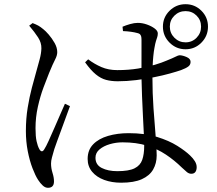

<svg xmlns="http://www.w3.org/2000/svg" viewBox="-20 -848 1040 919"><path d="M868 -612.2Q823.4 -612.2 791.6 -644Q759.8 -675.8 759.8 -720.5Q759.8 -765.1 791.6 -796.5Q823.4 -827.9 868 -827.9Q912.7 -827.9 944.1 -796.5Q975.5 -765.1 975.5 -720.5Q975.5 -675.8 944.1 -644Q912.7 -612.2 868 -612.2ZM559.5 26.5Q515.3 26.5 478.9 13.2Q442.4 -0.2 421 -25.8Q399.5 -51.5 399.5 -87.3Q399.5 -130 425.9 -157.2Q452.3 -184.4 497.2 -197.5Q542.1 -210.6 595.5 -210.6Q673.6 -210.6 731.4 -192.7Q789.1 -174.8 828.5 -150Q867.9 -125.2 889.8 -103.9Q904.4 -90.1 912.9 -76.1Q921.4 -62.2 921.4 -47.9Q921.4 -33.5 915.1 -24.9Q908.8 -16.3 895.8 -16.3Q884.5 -16.3 874.6 -24.3Q864.8 -32.3 850.3 -46.1Q815 -80.8 774.3 -107.9Q733.6 -135.1 683.3 -150.9Q632.9 -166.7 566.6 -166.7Q535.9 -166.7 506 -158.1Q476.2 -149.4 456.6 -133.1Q437 -116.8 437 -92.9Q437 -59.2 467 -44Q497.1 -28.7 541.5 -28.7Q596.8 -28.7 624.1 -42.4Q651.4 -56 660.8 -83Q670.2 -109.9 670.2 -149.8Q670.2 -172.3 668.3 -210.1Q666.4 -247.9 664.1 -294.2Q661.7 -340.6 659.8 -388.8Q657.9 -437.1 657.1 -480.2Q657.1 -505.5 657.2 -540.4Q657.3 -575.3 657.3 -607.7Q657.3 -640.1 657.3 -656.7Q657.3 -668.7 655.4 -674.7Q653.4 -680.6 649.8 -684.2Q646.2 -687.8 638.6 -689.5Q624.7 -693.5 606.8 -695.9Q588.9 -698.4 568.7 -699.2L566.5 -720.1Q582 -726.8 602.5 -732.7Q623 -738.5 639.4 -738.5Q661.3 -738.5 683.3 -730.7Q705.4 -722.8 720.3 -711.6Q735.3 -700.3 735.3 -688.3Q735.3 -678.4 732.7 -670.6Q730.1 -662.8 726.5 -651.5Q722.9 -640.2 719.1 -617.9Q715.9 -601 713.8 -579.1Q711.6 -557.2 710.6 -531.8Q709.6 -506.5 709.6 -479Q709.6 -402.2 714.7 -329.5Q719.8 -256.9 724.9 -197.9Q730 -138.9 730 -104.2Q730 -66.4 713 -36.7Q696.1 -7.1 658.8 9.7Q621.6 26.5 559.5 26.5ZM209.5 50.9Q196.4 50.9 184.7 40.1Q173 29.4 162.3 12.9Q149.2 -7.2 135.5 -42.9Q121.8 -78.6 112.8 -124.6Q103.9 -170.6 103.9 -220.6Q103.9 -280.9 112.6 -333Q121.2 -385.1 132.4 -427.5Q143.6 -470 152.2 -500Q162.2 -536.2 169.8 -563.9Q177.3 -591.6 178.1 -616.1Q178.9 -643.1 162.4 -668.7Q145.9 -694.3 119.7 -725.1L136.1 -737.5Q153.3 -730.9 163.3 -725.3Q173.4 -719.7 187.3 -708.2Q197.4 -700.6 213.2 -682.5Q228.9 -664.3 241.5 -642.1Q254 -619.9 254 -598.4Q254 -582.5 243.8 -563.1Q233.6 -543.7 215 -498.7Q203.5 -470.8 188 -428.8Q172.4 -386.8 161.2 -336.7Q150 -286.6 150 -234.5Q150 -195 155.1 -171.9Q160.1 -148.8 168.6 -133.7Q173.6 -124.8 179.7 -123.9Q185.7 -123 191.9 -133.4Q200.1 -145.9 212.9 -174Q225.7 -202.1 240.3 -235.8Q254.9 -269.6 268.7 -301Q282.4 -332.4 290.8 -351.4L314.9 -340Q307.9 -320.6 297.1 -291.4Q286.2 -262.1 275.1 -231.3Q263.9 -200.5 254.2 -174.5Q244.6 -148.4 240 -134.4Q233.2 -110.9 228.7 -94.5Q224.3 -78.1 224.3 -65.5Q224.3 -42.8 231.3 -20.7Q238.4 1.5 238.4 20.4Q238.4 50.9 209.5 50.9ZM543.6 -459Q513 -459 487.9 -465.6Q462.7 -472.2 438.6 -492Q414.4 -511.8 387.3 -549.7L402 -564Q432 -541.4 465.6 -526.9Q499.2 -512.4 541.5 -512.4Q594.8 -512.4 640.7 -519.9Q686.6 -527.5 721.4 -538Q756.3 -548.6 775.7 -557.2Q807.6 -570 820.7 -576.8Q833.7 -583.6 840.1 -583.6Q855.7 -582.8 874 -574.6Q892.2 -566.5 892.2 -551.9Q892.2 -537.9 881.3 -529.7Q870.5 -521.4 846.3 -512.3Q826.5 -505.5 792.8 -496.1Q759.2 -486.7 717.3 -478.4Q675.5 -470 630.9 -464.5Q586.3 -459 543.6 -459ZM868 -645.3Q899.4 -645.3 920.9 -667.3Q942.4 -689.3 942.4 -720.5Q942.4 -751.8 920.9 -773.3Q899.4 -794.8 868 -794.8Q836.9 -794.8 814.9 -773.3Q792.9 -751.8 792.9 -720.5Q792.9 -689.3 814.9 -667.3Q836.9 -645.3 868 -645.3Z"/></svg>

Font: Noto Serif SC ExtraLight
Style: Regular
Weight: 200
Designer: Ryoko NISHIZUKA 西塚涼子 (kana & ideographs); Frank Grießhammer (Latin, Greek & Cyrillic); Wenlong ZHANG 张文龙 (bopomofo); San
Foundry: Adobe
Version: Version 2.002-H1;hotconv 1.1.0;makeotfexe 2.6.0